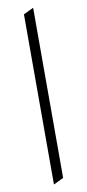

<svg xmlns="http://www.w3.org/2000/svg" viewBox="-102 -760 451 999"><g transform="rotate(-10 124.0 -260.0)"><path d="M98 202.5V-696.5L151 -722V177Z"/></g></svg>

Font: Overpass ExtraLight
Style: Regular
Weight: 250
Designer: Delve Withrington, Dave Bailey, Thomas Jockin
Foundry: Delve Fonts LLC
Version: Version 4.000